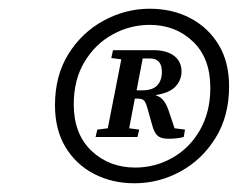

<svg xmlns="http://www.w3.org/2000/svg" viewBox="-20 -733 545 440"><path d="M290 -349Q335 -349 374.5 -371Q414 -393 438 -434.5Q462 -476 462 -532Q462 -600 422 -638Q382 -676 323 -676Q278 -676 238 -654Q198 -632 173.5 -591Q149 -550 149 -494Q149 -426 189.5 -387.5Q230 -349 290 -349ZM288 -313Q237 -313 195.5 -334.5Q154 -356 130 -396Q106 -436 106 -492Q106 -560 137 -609.5Q168 -659 218 -686Q268 -713 323 -713Q375 -713 416 -691.5Q457 -670 481 -630.5Q505 -591 505 -535Q505 -467 474 -417Q443 -367 393.5 -340Q344 -313 288 -313ZM324 -599H307L293 -526H306Q330 -526 340.5 -537.5Q351 -549 351 -568Q351 -599 324 -599ZM235 -600 239 -618H332Q362 -618 379 -605Q396 -592 396 -569Q396 -550 382.5 -535Q369 -520 336 -515Q349 -511 356 -501Q363 -491 368 -475L380 -439L404 -436L401 -419Q385 -415 367 -415Q351 -415 343 -420.5Q335 -426 330 -442L319 -481Q315 -496 311 -501.5Q307 -507 296 -507H289L276 -439L299 -436L295 -419H199L203 -436L227 -439L258 -597Z"/></svg>

Font: Source Serif Pro SemiBold
Style: Italic
Weight: 600
Italic angle: -12°
Designer: Frank Grießhammer
Foundry: Adobe Systems Incorporated
Version: Version 3.001;hotconv 1.0.111;makeotfexe 2.5.65597